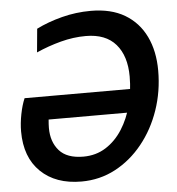

<svg xmlns="http://www.w3.org/2000/svg" viewBox="-52 -763 760 826"><g transform="rotate(-5 328.0 -350.0)"><path d="M284.5 -92Q339 -92 381.5 -119Q424 -146 453.2 -191.8Q482.5 -237.5 497.5 -296Q512.5 -354.5 512.5 -418Q512.5 -507 468.8 -557.5Q425 -608 339.5 -608Q285.5 -608 230.8 -593.5Q176 -579 124.5 -556L134 -657.5Q184 -682.5 245 -698.2Q306 -714 370 -714Q457.5 -714 516.8 -678.8Q576 -643.5 606.5 -580.2Q637 -517 637 -432.5Q637 -343 609.2 -262.5Q581.5 -182 531.2 -119.8Q481 -57.5 413.8 -21.8Q346.5 14 267 14Q156 14 91.2 -48.8Q26.5 -111.5 26.5 -223Q26.5 -258 34.2 -297.5Q42 -337 54 -364.5H582.5L563 -264H149Q148 -255 147.5 -244.2Q147 -233.5 147 -227.5Q147 -167.5 180.2 -129.8Q213.5 -92 284.5 -92Z"/></g></svg>

Font: Cabin SemiCondensedSemiBold
Style: Italic
Weight: 600
Width: 4
Italic angle: -10°
Designer: Pablo Impallari
Foundry: Pablo Impallari. http://www.impallari.com Igino Marini. http://www.ikern.com
Version: Version 3.001